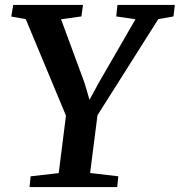

<svg xmlns="http://www.w3.org/2000/svg" viewBox="-20 -763 733 783"><path d="M100.5 0 105 -44 219.5 -57 249 -291.5 85 -685 26 -695.5 34 -743H318.5L312 -696L229 -684.5L324.5 -425.5L345 -356L382.5 -425L532.5 -684.5L454 -696L459 -743H693L687.5 -696L625.5 -685L377.5 -293L347.5 -57.5L462.5 -44L458 0Z"/></svg>

Font: Merriweather 20pt SemiBold
Style: Italic
Weight: 600
Italic angle: -7.8°
Version: Version 2.101